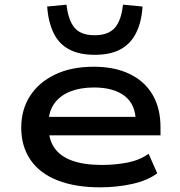

<svg xmlns="http://www.w3.org/2000/svg" viewBox="-20 -794 771 823"><path d="M408 9Q303 9 226.5 -21Q150 -51 110.5 -109Q71 -167 71 -247Q71 -323 108 -381.5Q145 -440 215 -474Q285 -508 382 -508Q471 -508 535.5 -477Q600 -446 634 -388Q668 -330 668 -249V-214H163V-293H586L562 -271Q562 -346 514.5 -382.5Q467 -419 383 -419Q325 -419 281.5 -402Q238 -385 213 -350.5Q188 -316 188 -265V-252Q188 -197 213 -160.5Q238 -124 289 -105.5Q340 -87 417 -87Q476 -87 528 -97.5Q580 -108 617 -135L654 -51Q612 -20 546.5 -5.5Q481 9 408 9ZM386 -559Q320 -559 276 -582.5Q232 -606 209.5 -653Q187 -700 182 -766L265 -774Q273 -706 300 -674.5Q327 -643 386 -643Q444 -643 472 -674.5Q500 -706 507 -774L591 -766Q587 -700 563.5 -653Q540 -606 496.5 -582.5Q453 -559 386 -559Z"/></svg>

Font: Nunito Sans 7pt Expanded SemiBold
Style: Regular
Weight: 600
Width: 7
Designer: Vernon Adams
Foundry: Vernon Adams
Version: Version 3.101;gftools[0.9.27]